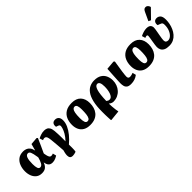

<svg xmlns="http://www.w3.org/2000/svg" viewBox="185 -2112 3631 3631"><g transform="rotate(-45 2000.5 -297.0)"><path d="M248 16Q179 16 133.5 -19Q88 -54 65 -111.5Q42 -169 42 -239Q42 -315 67.5 -382Q93 -449 146.5 -490Q200 -531 284 -531Q320 -531 355 -518.5Q390 -506 417 -473.5Q444 -441 457 -382H458Q466 -411 475 -443.5Q484 -476 495 -517L642 -529L662 -512Q628 -433 595.5 -362Q563 -291 534 -229L536 -209Q547 -142 562.5 -117.5Q578 -93 604 -93Q616 -93 627 -95.5Q638 -98 653 -104L671 -34Q650 -19 611.5 -2.5Q573 14 531 14Q503 14 479.5 4.5Q456 -5 438.5 -31Q421 -57 413 -107H412Q390 -46 352 -15Q314 16 248 16ZM301 -87Q339 -87 363.5 -131Q388 -175 407 -246L404 -270Q389 -366 372 -404Q355 -442 323 -442Q280 -442 260.5 -390.5Q241 -339 241 -236Q241 -163 254.5 -125Q268 -87 301 -87Z M894 194Q851 194 834 172.5Q817 151 817 112Q817 87 824 51Q831 15 839 -8Q835 -61 832 -99Q829 -137 826.5 -169Q824 -201 820.5 -234.5Q817 -268 813 -313Q807 -361 798.5 -385Q790 -409 776.5 -417.5Q763 -426 742 -426Q735 -426 724.5 -423.5Q714 -421 701 -414L679 -483Q704 -497 749 -513Q794 -529 841 -529Q876 -529 905.5 -517Q935 -505 954 -473Q973 -441 978 -383Q982 -344 984 -293.5Q986 -243 986.5 -191.5Q987 -140 986 -98Q1044 -159 1075 -213.5Q1106 -268 1117.5 -307.5Q1129 -347 1129 -364Q1129 -380 1122 -389Q1115 -398 1094 -406L1054 -420Q1046 -471 1067.5 -500Q1089 -529 1135 -529Q1182 -529 1209 -499Q1236 -469 1236 -411Q1236 -346 1205 -277Q1174 -208 1118 -139.5Q1062 -71 988 -9Q988 1 988.5 18.5Q989 36 989 53Q989 70 989 79Q989 112 987 137.5Q985 163 981 176Q959 185 932.5 189.5Q906 194 894 194Z M1537 16Q1455 16 1400.5 -15.5Q1346 -47 1319 -103Q1292 -159 1292 -233Q1292 -317 1322 -384.5Q1352 -452 1416 -491.5Q1480 -531 1583 -531Q1701 -531 1763 -465Q1825 -399 1825 -283Q1825 -223 1809.5 -169.5Q1794 -116 1760 -74Q1726 -32 1671 -8Q1616 16 1537 16ZM1550 -71Q1584 -71 1601.5 -100.5Q1619 -130 1625 -183.5Q1631 -237 1631 -307Q1631 -368 1618 -405Q1605 -442 1569 -442Q1544 -442 1526 -422Q1508 -402 1498 -352Q1488 -302 1488 -213Q1488 -146 1501.5 -108.5Q1515 -71 1550 -71Z M1886 230 1878 225Q1876 183 1874 149.5Q1872 116 1871.5 80.5Q1871 45 1871 -3Q1871 -157 1896 -259.5Q1921 -362 1964.5 -421.5Q2008 -481 2064.5 -506Q2121 -531 2184 -531Q2275 -531 2330.5 -495.5Q2386 -460 2411 -402.5Q2436 -345 2436 -278Q2436 -220 2416.5 -167.5Q2397 -115 2360.5 -74Q2324 -33 2272.5 -9.5Q2221 14 2157 14Q2139 14 2115 4.5Q2091 -5 2071 -23H2070Q2070 15 2073.5 59.5Q2077 104 2082 144Q2087 184 2093 209ZM2133 -66Q2164 -66 2184.5 -87.5Q2205 -109 2218 -144.5Q2231 -180 2237 -222.5Q2243 -265 2243 -306Q2243 -377 2226.5 -410Q2210 -443 2177 -443Q2129 -443 2102.5 -358.5Q2076 -274 2071 -92Q2102 -66 2133 -66Z M2632 14Q2570 14 2541.5 -8.5Q2513 -31 2504.5 -65.5Q2496 -100 2496 -137Q2496 -153 2498 -195Q2500 -237 2504.5 -313Q2509 -389 2516 -508L2693 -523L2714 -506Q2690 -367 2677.5 -273.5Q2665 -180 2665 -149Q2665 -124 2676.5 -110.5Q2688 -97 2714 -97Q2732 -97 2756 -103Q2780 -109 2798 -117L2816 -47Q2739 14 2632 14Z M3109 16Q3027 16 2972.5 -15.5Q2918 -47 2891 -103Q2864 -159 2864 -233Q2864 -317 2894 -384.5Q2924 -452 2988 -491.5Q3052 -531 3155 -531Q3273 -531 3335 -465Q3397 -399 3397 -283Q3397 -223 3381.5 -169.5Q3366 -116 3332 -74Q3298 -32 3243 -8Q3188 16 3109 16ZM3122 -71Q3156 -71 3173.5 -100.5Q3191 -130 3197 -183.5Q3203 -237 3203 -307Q3203 -368 3190 -405Q3177 -442 3141 -442Q3116 -442 3098 -422Q3080 -402 3070 -352Q3060 -302 3060 -213Q3060 -146 3073.5 -108.5Q3087 -71 3122 -71Z M3653 14Q3583 14 3542.5 -6.5Q3502 -27 3485 -61.5Q3468 -96 3468 -138Q3468 -158 3473.5 -195.5Q3479 -233 3486 -275.5Q3493 -318 3498.5 -352.5Q3504 -387 3504 -401Q3504 -426 3478 -426Q3470 -426 3458.5 -422.5Q3447 -419 3437 -414L3416 -483Q3446 -500 3493 -514.5Q3540 -529 3579 -529Q3623 -529 3647 -515.5Q3671 -502 3680.5 -480.5Q3690 -459 3690 -437Q3690 -421 3685.5 -391.5Q3681 -362 3674.5 -326Q3668 -290 3661.5 -254Q3655 -218 3650.5 -188Q3646 -158 3646 -141Q3646 -104 3663 -89Q3680 -74 3709 -74Q3750 -74 3787 -107Q3824 -140 3847.5 -197Q3871 -254 3871 -326Q3871 -354 3865.5 -368Q3860 -382 3847 -390Q3834 -398 3810 -406L3772 -420Q3763 -465 3783 -497Q3803 -529 3850 -529Q3897 -529 3927.5 -496Q3958 -463 3958 -381Q3958 -332 3947.5 -278Q3937 -224 3914 -172Q3891 -120 3855 -78Q3819 -36 3769 -11Q3719 14 3653 14ZM3749 -574 3701 -596 3780 -766Q3794 -796 3809.5 -810Q3825 -824 3851 -824Q3876 -824 3893 -808Q3910 -792 3921 -767V-750Z"/></g></svg>

Font: Literata 12pt ExtraBold
Style: Italic
Weight: 800
Italic angle: -2°
Designer: Latin by Veronika Burian and Jose Scaglione. Greek by Irene Vlachou. Cyrillic by Vera Evstafieva
Foundry: TypeTogether
Version: Version 3.002